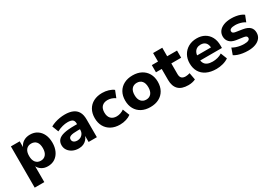

<svg xmlns="http://www.w3.org/2000/svg" viewBox="33 -1597 3882 2737"><g transform="rotate(-30 1973.5 -229.0)"><path d="M68 180V-499H213V-402H212Q233 -453 278.5 -481Q324 -509 385 -509Q453 -509 503 -476.5Q553 -444 580.5 -386Q608 -328 608 -249Q608 -174 581 -115Q554 -56 504.5 -22.5Q455 11 385 11Q327 11 285 -16Q243 -43 224 -85H226V180ZM338 -108Q390 -108 420.5 -145Q451 -182 451 -250Q451 -319 421 -354.5Q391 -390 337 -390Q285 -390 254.5 -354.5Q224 -319 224 -250Q224 -182 254.5 -145Q285 -108 338 -108Z M895 11Q839 11 795 -10.5Q751 -32 726 -68.5Q701 -105 701 -151Q701 -204 731.5 -237.5Q762 -271 827.5 -286.5Q893 -302 999 -302H1062V-219H1005Q966 -219 937.5 -216Q909 -213 890.5 -206Q872 -199 863 -187.5Q854 -176 854 -158Q854 -129 875.5 -113Q897 -97 934 -97Q964 -97 988.5 -111Q1013 -125 1028 -149.5Q1043 -174 1043 -205V-314Q1043 -359 1017.5 -376.5Q992 -394 938 -394Q899 -394 854 -382.5Q809 -371 761 -346L721 -450Q754 -469 793 -482Q832 -495 874.5 -502Q917 -509 959 -509Q1035 -509 1087.5 -486.5Q1140 -464 1167.5 -416.5Q1195 -369 1195 -293V0H1059V-99Q1047 -66 1024.5 -41.5Q1002 -17 970 -3Q938 11 895 11Z M1573 11Q1491 11 1430.5 -21.5Q1370 -54 1337 -112.5Q1304 -171 1304 -250Q1304 -329 1337 -387.5Q1370 -446 1431 -477.5Q1492 -509 1573 -509Q1627 -509 1676.5 -494Q1726 -479 1757 -454L1713 -342Q1688 -361 1655 -372Q1622 -383 1591 -383Q1530 -383 1496.5 -349Q1463 -315 1463 -249Q1463 -185 1496.5 -150Q1530 -115 1591 -115Q1622 -115 1654.5 -126Q1687 -137 1712 -156L1756 -44Q1725 -20 1676 -4.5Q1627 11 1573 11Z M2074 11Q1992 11 1931.5 -21Q1871 -53 1838 -112Q1805 -171 1805 -250Q1805 -329 1838 -387Q1871 -445 1931.5 -477Q1992 -509 2074 -509Q2156 -509 2216 -477Q2276 -445 2309.5 -387Q2343 -329 2343 -250Q2343 -171 2310 -112Q2277 -53 2216.5 -21Q2156 11 2074 11ZM2074 -111Q2127 -111 2157 -147Q2187 -183 2187 -250Q2187 -317 2157 -352Q2127 -387 2074 -387Q2021 -387 1990.5 -352Q1960 -317 1960 -250Q1960 -183 1991 -147Q2022 -111 2074 -111Z M2699 11Q2588 11 2535 -43Q2482 -97 2482 -199V-380H2387V-498H2489V-638H2640V-498H2802V-380H2640V-204Q2640 -160 2661 -138.5Q2682 -117 2727 -117Q2744 -117 2761 -120.5Q2778 -124 2796 -129L2817 -14Q2792 -2 2761.5 4.5Q2731 11 2699 11Z M3161 11Q3067 11 3000.5 -21Q2934 -53 2900 -111.5Q2866 -170 2866 -249Q2866 -324 2898.5 -382.5Q2931 -441 2990.5 -475Q3050 -509 3130 -509Q3203 -509 3258 -478Q3313 -447 3344 -389.5Q3375 -332 3375 -251V-210H2993V-295H3258L3244 -280Q3244 -342 3215 -373Q3186 -404 3134 -404Q3097 -404 3070 -388Q3043 -372 3028.5 -341.5Q3014 -311 3014 -266V-253Q3014 -201 3030.5 -169Q3047 -137 3081.5 -122Q3116 -107 3167 -107Q3206 -107 3247.5 -117.5Q3289 -128 3321 -150L3362 -46Q3322 -18 3268 -3.5Q3214 11 3161 11Z M3683 11Q3637 11 3595 4.5Q3553 -2 3518 -14Q3483 -26 3457 -44L3494 -148Q3520 -132 3551 -121.5Q3582 -111 3615 -105.5Q3648 -100 3678 -100Q3727 -100 3750.5 -112Q3774 -124 3774 -147Q3774 -166 3760.5 -175.5Q3747 -185 3718 -189L3606 -205Q3536 -216 3501 -253.5Q3466 -291 3466 -345Q3466 -394 3493 -430.5Q3520 -467 3572.5 -488Q3625 -509 3699 -509Q3737 -509 3774 -503Q3811 -497 3843 -485Q3875 -473 3898 -455L3858 -353Q3838 -367 3811.5 -377Q3785 -387 3756 -392.5Q3727 -398 3701 -398Q3651 -398 3628 -385.5Q3605 -373 3605 -351Q3605 -333 3617.5 -323Q3630 -313 3657 -309L3766 -292Q3841 -280 3877 -245.5Q3913 -211 3913 -152Q3913 -101 3884.5 -64.5Q3856 -28 3804.5 -8.5Q3753 11 3683 11Z"/></g></svg>

Font: Nunito Sans 9pt ExtraBold
Style: Regular
Weight: 800
Version: Version 3.101;gftools[0.9.27]